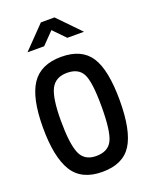

<svg xmlns="http://www.w3.org/2000/svg" viewBox="-163 -966 826 1060"><g transform="rotate(-20 250.0 -436.0)"><path d="M87 -752 213 -882H293L419 -752H321L253 -822L185 -752ZM251 10Q129 10 77 -74Q25 -158 25 -331.5Q25 -505 78.5 -585Q132 -665 252.5 -665Q373 -665 424 -586Q475 -507 475 -329.5Q475 -152 424 -71Q373 10 251 10ZM249 -84Q319 -84 344 -135.5Q369 -187 369 -331Q369 -475 344.5 -523Q320 -571 252.5 -571Q185 -571 158 -519Q131 -467 131 -333.5Q131 -200 155 -142Q179 -84 249 -84Z"/></g></svg>

Font: Lekton
Style: Bold
Weight: 700
Designer: Paolo Mazzetti, Luciano Perondi, Raffaele Flato, Elena Papassissa, Emilio Macchia, Michela Povoleri, Tobias Seemiller, R
Version: Version 34.000